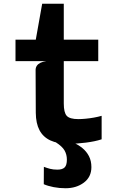

<svg xmlns="http://www.w3.org/2000/svg" viewBox="-20 -757 640 1022"><path d="M345.5 8.5Q287 8.5 248.2 -9.5Q209.5 -27.5 190.2 -64Q171 -100.5 170.5 -156.5L169.5 -384.5Q169.5 -397 176 -406.8Q182.5 -416.5 195.2 -422.8Q208 -429 226 -431.5L169.5 -524V-540.5L204.5 -737H319.5V-206Q319.5 -158 335.2 -140.5Q351 -123 396.5 -123Q413.5 -123 435.2 -125Q457 -127 479.5 -131Q502 -135 521 -140.5V-15.5Q486.5 -4 437 2.2Q387.5 8.5 345.5 8.5ZM62.5 -431.5V-546H503V-431.5ZM329 245Q296 245 265.2 239Q234.5 233 213 223.5L213.5 131Q230.5 137.5 247.2 141.8Q264 146 285.5 146Q312 146 324 134.2Q336 122.5 336 92.5Q336 66 323.8 44.2Q311.5 22.5 276.5 0H366Q395.5 12.5 418 30.8Q440.5 49 453.5 74.2Q466.5 99.5 466.5 132.5Q466.5 185 426.5 215Q386.5 245 329 245Z"/></svg>

Font: Spline Sans Mono
Style: Bold
Weight: 700
Designer: Eben Sorkin, Mirko Velimirovic
Foundry: Sorkin Type
Version: Version 1.004